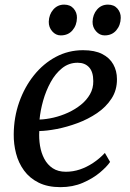

<svg xmlns="http://www.w3.org/2000/svg" viewBox="-20 -780 549 811"><path d="M445 -96Q431.5 -76 401.8 -51Q372 -26 329.8 -7.8Q287.5 10.5 235.5 10.5Q181.5 10.5 143.2 -8.5Q105 -27.5 81.5 -59.8Q58 -92 47.8 -131.8Q37.5 -171.5 38 -212.5Q38.5 -284.5 61.2 -348.8Q84 -413 123.5 -462.2Q163 -511.5 216 -539.8Q269 -568 331 -568Q380 -568 411.5 -552Q443 -536 458.5 -508.2Q474 -480.5 474 -446Q474.5 -399.5 451.2 -363.8Q428 -328 390 -302.2Q352 -276.5 307.5 -260Q263 -243.5 220.2 -235.2Q177.5 -227 146 -226.5Q144 -195 149 -164.5Q154 -134 167.2 -109Q180.5 -84 203 -69.2Q225.5 -54.5 258 -54.5Q288.5 -54.5 317.5 -64.2Q346.5 -74 373.2 -91.8Q400 -109.5 423 -134ZM308 -515Q271 -515 242.5 -492.2Q214 -469.5 194 -433Q174 -396.5 162.2 -354.8Q150.5 -313 147 -275Q175 -276 206.2 -283.2Q237.5 -290.5 267.5 -304.2Q297.5 -318 321.8 -337.5Q346 -357 360.2 -382Q374.5 -407 374 -437.5Q374 -476.5 356.2 -495.8Q338.5 -515 308 -515ZM236.5 -630.5Q215.5 -630.5 200.5 -647.8Q185.5 -665 186 -688.5Q187 -719 205.2 -739.8Q223.5 -760.5 251 -760.5Q276.5 -760.5 291 -743.8Q305.5 -727 305 -704.5Q304.5 -673.5 286.2 -652Q268 -630.5 236.5 -630.5ZM422 -630.5Q401 -630.5 385.8 -647.8Q370.5 -665 371 -688.5Q372 -719 390 -739.8Q408 -760.5 436 -760.5Q461.5 -760.5 476 -743.8Q490.5 -727 490 -704.5Q489.5 -673.5 471.2 -652Q453 -630.5 422 -630.5Z"/></svg>

Font: Merriweather 20pt
Style: Italic
Weight: 400
Italic angle: -7.8°
Version: Version 2.101